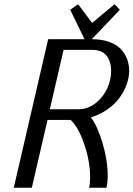

<svg xmlns="http://www.w3.org/2000/svg" viewBox="-20 -885 629 905"><path d="M279.8 -649.9 214.8 -370.1H350.1Q394 -370.1 430.2 -398.4Q466.3 -426.8 485.1 -467.8Q503.9 -508.8 503.9 -550.8Q503.9 -593.3 482.7 -621.6Q461.4 -649.9 415 -649.9ZM412.6 -700.2Q460.4 -700.2 496.1 -687Q531.7 -673.8 551.3 -651.9Q570.8 -629.9 579.8 -604.7Q588.9 -579.6 588.9 -550.8Q588.9 -519.5 576.9 -486.6Q564.9 -453.6 543 -423.6Q521 -393.6 485.8 -368.9Q450.7 -344.2 408.2 -332Q439.5 -291.5 463.6 -209.7Q487.8 -127.9 487.8 -57.1Q487.8 -25.9 481.9 0H399.9Q404.8 -20 404.8 -51.8Q404.8 -123.5 377.4 -204.3Q350.1 -285.2 313 -319.8H204.1L129.9 0H44.9L207 -700.2H378.4L311 -838.9L348.1 -865.2L414.1 -776.9L520 -865.2L544.9 -838.9Z"/></svg>

Font: Pfennig
Style: Italic
Weight: 500
Italic angle: -13°
Version: Version 20120410 ; ttfautohint (v0.8)